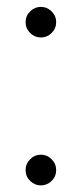

<svg xmlns="http://www.w3.org/2000/svg" viewBox="-20 -530 240 564"><path d="M68.6 -433.1Q55.2 -446.3 55.2 -464.8Q55.2 -483.4 68.6 -496.6Q82 -509.8 100.1 -509.8Q118.2 -509.8 131.6 -496.6Q145 -483.4 145 -464.8Q145 -446.3 131.6 -433.1Q118.2 -419.9 100.1 -419.9Q82 -419.9 68.6 -433.1ZM131.6 1.5Q118.2 14.6 100.1 14.6Q82 14.6 68.6 1.5Q55.2 -11.7 55.2 -30.3Q55.2 -48.8 68.6 -62.3Q82 -75.7 100.1 -75.7Q118.2 -75.7 131.6 -62.3Q145 -48.8 145 -30.3Q145 -11.7 131.6 1.5Z"/></svg>

Font: Spartan MB
Style: Regular
Weight: 400
Designer: Matt Bailey, Mirko Velimirovic
Foundry: Matt Bailey
Version: Version 1.005